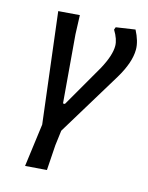

<svg xmlns="http://www.w3.org/2000/svg" viewBox="-103 -531 606 788"><g transform="rotate(15 200.0 -137.0)"><path d="M374 -466Q397 -422 397 -387Q397 -332 353 -259L187 14L179 78L172 185L81 192L105 10L48 -457L138 -464L141 -383L165 -96H173L278 -278Q311 -339 311 -379Q311 -407 289 -443L293 -454Z"/></g></svg>

Font: Alegreya Sans Medium
Style: Italic
Weight: 500
Italic angle: -7°
Designer: Juan Pablo del Peral
Foundry: Huerta Tipografica
Version: Version 2.007